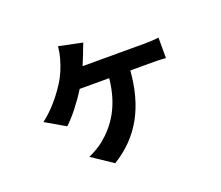

<svg xmlns="http://www.w3.org/2000/svg" viewBox="-119 -802 1239 1075"><g transform="rotate(-20 500.0 -264.5)"><path d="M459 -598 319 -627C317 -606 312 -577 305 -554C294 -514 277 -469 249 -426C214 -371 162 -305 97 -256L214 -188C255 -224 313 -299 351 -361H527C511 -201 445 -106 362 -38C338 -19 300 3 272 15L396 98C556 0 636 -149 653 -361H775C795 -361 833 -361 864 -358V-480C837 -476 797 -475 775 -475H410L436 -539C442 -557 450 -575 459 -598Z"/></g></svg>

Font: Noto Sans Mono CJK HK
Style: Bold
Weight: 700
Designer: Ryoko NISHIZUKA 西塚涼子 (kana, bopomofo & ideographs); Paul D. Hunt (Latin, Greek & Cyrillic); Sandoll Communications 산돌커뮤니
Foundry: Adobe
Version: Version 2.004;hotconv 1.0.118;makeotfexe 2.5.65603